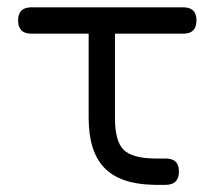

<svg xmlns="http://www.w3.org/2000/svg" viewBox="-20 -516 618 536"><path d="M442.5 0Q433.5 0 426.8 0Q420 0 410.5 0Q316 -1.5 271.8 -47Q227.5 -92.5 227.5 -187V-459H301V-187Q301 -122.5 324.5 -98.5Q348 -74.5 410.5 -73.5Q417.5 -73.5 425.2 -73.5Q433 -73.5 442.5 -73.5Q460.5 -73.5 470 -64.8Q479.5 -56 479.5 -37Q479.5 0 442.5 0ZM67.5 -422Q30.5 -422 30.5 -459Q30.5 -495.5 67.5 -495.5H492Q528.5 -495.5 528.5 -459Q528.5 -422 492 -422Z"/></svg>

Font: Jura Light SemiBold
Style: Regular
Weight: 600
Version: Version 5.106